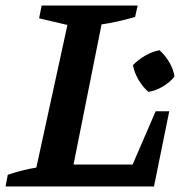

<svg xmlns="http://www.w3.org/2000/svg" viewBox="-41 -672 683 692"><path d="M520 -271H569L514 0H-21L-13 -42Q40 -60 90 -68L202 -582L100 -606L109 -652H455L446 -611Q381 -592 325 -584L224 -79H437ZM494 -341Q474 -358 459 -383Q444 -408 438 -437Q456 -456 481.5 -471Q507 -486 534 -491Q555 -472 569.5 -447Q584 -422 588 -396Q571 -375 545.5 -360Q520 -345 494 -341Z"/></svg>

Font: Piazzolla SemiBold
Style: Italic
Weight: 600
Italic angle: -11.3°
Designer: Juan Pablo del Peral
Foundry: Huerta Tipografica
Version: Version 1.330